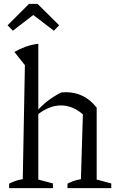

<svg xmlns="http://www.w3.org/2000/svg" viewBox="-20 -967 606 987"><path d="M27 0V-23Q41 -30 57 -36Q73 -42 97 -46L108 -632L54 -700Q82 -716 112.5 -727Q143 -738 177 -742V-44L252 -24V0ZM327 0V-23Q340 -30 356.5 -36Q373 -42 396 -46L406 -379L477 -414V-44L552 -24V0ZM171 -376 170 -396Q198 -428 229.5 -451.5Q261 -475 296 -492Q302 -492 308 -492.5Q314 -493 319 -493Q365 -493 404.5 -474Q444 -455 477 -414L406 -379Q354 -425 293 -425Q232 -425 171 -376ZM173 -947 284 -837 257 -809 151 -890 46 -809 19 -837 129 -947Z"/></svg>

Font: Piazzolla 24pt
Style: Regular
Weight: 400
Designer: Juan Pablo del Peral
Foundry: Huerta Tipografica
Version: Version 2.005